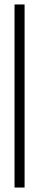

<svg xmlns="http://www.w3.org/2000/svg" viewBox="-20 -740 175 859"><path d="M45 99H90V-720H45Z"/></svg>

Font: RL Madena
Style: Regular
Weight: 400
Designer: I Kadek Wantara Putra
Foundry: Roughlines ID
Version: Version 1.000;Glyphs 3.1.2 (3151)